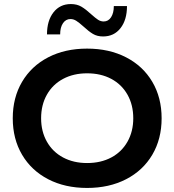

<svg xmlns="http://www.w3.org/2000/svg" viewBox="-20 -918 860 948"><path d="M778 -334Q778 -232 732 -154Q686 -76 602.5 -33Q519 10 410 10Q301 10 218 -33Q135 -76 89 -154Q43 -232 43 -334Q43 -436 89 -514Q135 -592 218 -635Q301 -678 410 -678Q519 -678 602.5 -635Q686 -592 732 -514Q778 -436 778 -334ZM638 -334Q638 -400 609.5 -450.5Q581 -501 529.5 -528.5Q478 -556 410 -556Q343 -556 291.5 -528.5Q240 -501 211.5 -450.5Q183 -400 183 -334Q183 -269 211.5 -218.5Q240 -168 291.5 -140.5Q343 -113 410 -113Q478 -113 529.5 -140.5Q581 -168 609.5 -218.5Q638 -269 638 -334ZM489 -738Q460 -738 439 -750.5Q418 -763 391 -788Q371 -806 357 -815Q343 -824 328 -824Q305 -824 291 -803.5Q277 -783 277 -748H212Q212 -816 244 -857Q276 -898 330 -898Q360 -898 382 -885Q404 -872 431 -847Q451 -829 464 -820.5Q477 -812 492 -812Q515 -812 528.5 -833Q542 -854 542 -888H607Q607 -820 575 -779Q543 -738 489 -738Z"/></svg>

Font: Madhuban SemiBold
Style: Regular
Weight: 600
Designer: jaikishan Patel
Foundry: MagicType
Version: Version 1.000